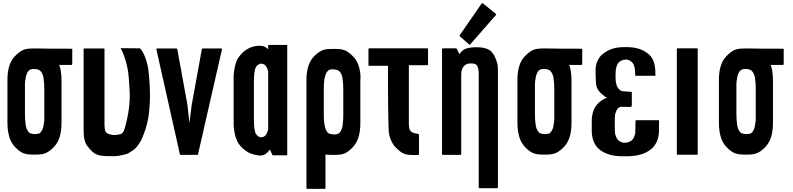

<svg xmlns="http://www.w3.org/2000/svg" viewBox="-20 -987 5045 1221"><path d="M439.5 -671.9Q439.5 -640.6 439.5 -579.1Q439.5 -577.1 437.5 -575.2Q436.5 -574.2 434.6 -574.2Q408.2 -574.2 356.4 -574.2Q360.4 -564.5 363.3 -553.7Q365.2 -543 367.2 -531.2Q369.1 -518.6 370.1 -504.9Q371.1 -491.2 371.1 -476.6Q371.1 -386.7 371.1 -205.1Q371.1 -154.3 359.4 -116.2Q347.7 -79.1 324.2 -53.7Q299.8 -28.3 277.3 -16.6Q253.9 -3.9 210.9 -3.9Q210 -3.9 208 -3.9Q206.1 -3.9 204.1 -3.9Q203.1 -3.9 201.2 -3.9Q197.3 -3.9 193.4 -3.9Q190.4 -3.9 187.5 -3.9Q145.5 -3.9 122.1 -15.6Q98.6 -27.3 74.2 -53.7Q57.6 -71.3 46.9 -95.7Q36.1 -120.1 31.2 -152.3Q29.3 -165 28.3 -177.7Q27.3 -191.4 27.3 -206.1Q27.3 -296.9 27.3 -478.5Q27.3 -529.3 39.1 -567.4Q50.8 -604.5 74.2 -628.9Q98.6 -654.3 122.1 -667Q145.5 -678.7 187.5 -678.7Q188.5 -678.7 220.7 -678.7Q252.9 -678.7 293.9 -677.7Q344.7 -677.7 390.6 -677.7Q436.5 -676.8 436.5 -676.8Q438.5 -676.8 439.5 -675.8Q440.4 -674.8 440.4 -673.8Q440.4 -672.9 439.5 -671.9ZM261.7 -418Q261.7 -437.5 260.7 -453.1Q259.8 -468.8 257.8 -482.4Q256.8 -495.1 253.9 -504.9Q251 -514.6 247.1 -521.5Q243.2 -529.3 238.3 -534.2Q233.4 -540 228.5 -542Q216.8 -546.9 208 -547.9Q199.2 -547.9 192.4 -547.9Q190.4 -547.9 187.5 -547.9Q185.5 -547.9 184.6 -547.9Q181.6 -546.9 177.7 -545.9Q174.8 -545.9 171.9 -543.9Q166 -541 161.1 -536.1Q157.2 -530.3 153.3 -524.4Q149.4 -516.6 146.5 -506.8Q143.6 -497.1 142.6 -485.4Q139.6 -472.7 138.7 -457Q138.7 -440.4 138.7 -421.9Q138.7 -369.1 138.7 -263.7Q138.7 -245.1 139.6 -228.5Q140.6 -212.9 142.6 -200.2Q143.6 -187.5 146.5 -177.7Q149.4 -167 153.3 -160.2Q157.2 -153.3 161.1 -148.4Q166 -142.6 171.9 -139.6Q175.8 -137.7 186.5 -135.7Q196.3 -134.8 205.1 -133.8Q207 -133.8 208 -134.8Q210 -134.8 211.9 -134.8Q215.8 -135.7 221.7 -136.7Q226.6 -136.7 228.5 -137.7Q234.4 -140.6 239.3 -146.5Q243.2 -151.4 247.1 -158.2Q251 -165 253.9 -174.8Q256.8 -184.6 257.8 -197.3Q260.7 -209 261.7 -224.6Q261.7 -241.2 261.7 -259.8Q261.7 -312.5 261.7 -418Z M876 -91.8Q868.2 -78.1 852.5 -56.6Q837.9 -35.2 791 -9.8Q771.5 -2.9 749 1Q727.5 5.9 710.9 5.9Q689.5 5.9 646.5 5.9Q646.5 5.9 646.5 4.9Q638.7 4.9 631.8 3.9Q625 2.9 618.2 2Q586.9 -3.9 568.4 -21.5Q549.8 -39.1 535.2 -58.6Q522.5 -75.2 517.6 -98.6Q511.7 -121.1 511.7 -163.1Q511.7 -227.5 511.7 -355.5Q511.7 -461.9 511.7 -673.8Q511.7 -676.8 512.7 -677.7Q514.6 -678.7 516.6 -678.7Q557.6 -678.7 639.6 -678.7Q641.6 -678.7 643.6 -677.7Q644.5 -676.8 644.5 -673.8Q644.5 -512.7 644.5 -189.5Q645.5 -172.9 646.5 -166Q647.5 -159.2 649.4 -154.3Q655.3 -138.7 674.8 -133.8Q694.3 -127.9 710 -127.9Q721.7 -128.9 743.2 -132.8Q763.7 -136.7 773.4 -170.9Q809.6 -299.8 804.7 -403.3Q799.8 -506.8 792 -546.9Q785.2 -580.1 778.3 -603.5Q771.5 -626 765.6 -640.6Q754.9 -668.9 750 -674.8Q745.1 -680.7 752 -680.7Q788.1 -680.7 861.3 -679.7Q865.2 -680.7 868.2 -679.7Q871.1 -678.7 872.1 -677.7Q887.7 -661.1 901.4 -627Q915 -593.8 922.9 -548.8Q933.6 -459 933.6 -377.9Q933.6 -339.8 930.7 -303.7Q923.8 -191.4 876 -91.8Z M1391.6 -672.9Q1340.8 -450.2 1239.3 -5.9Q1239.3 -4.9 1237.3 -2.9Q1236.3 -2 1234.4 -2Q1199.2 -2 1129.9 -2Q1127.9 -2 1127 -2.9Q1125 -4.9 1124 -5.9Q1074.2 -228.5 974.6 -672.9Q974.6 -673.8 974.6 -674.8Q974.6 -675.8 975.6 -676.8Q976.6 -677.7 977.5 -678.7Q978.5 -678.7 979.5 -678.7Q1020.5 -678.7 1101.6 -678.7Q1103.5 -678.7 1105.5 -677.7Q1106.4 -676.8 1107.4 -674.8Q1128.9 -556.6 1171.9 -320.3Q1175.8 -281.2 1184.6 -205.1Q1189.5 -243.2 1199.2 -320.3Q1220.7 -438.5 1263.7 -674.8Q1263.7 -676.8 1264.6 -677.7Q1266.6 -678.7 1268.6 -678.7Q1307.6 -678.7 1386.7 -678.7Q1387.7 -678.7 1388.7 -678.7Q1389.6 -677.7 1390.6 -676.8Q1391.6 -675.8 1391.6 -674.8Q1391.6 -673.8 1391.6 -673.8Q1391.6 -672.9 1391.6 -672.9Z M1685.5 -701.2Q1725.6 -701.2 1806.6 -701.2Q1806.6 -613.3 1806.6 -438.5Q1806.6 -293.9 1806.6 -3.9Q1806.6 -2 1805.7 0Q1803.7 1 1801.8 1Q1773.4 1 1716.8 1Q1714.8 1 1713.9 0Q1712.9 0 1711.9 -2Q1707 -13.7 1696.3 -36.1Q1683.6 -17.6 1668.9 -7.8Q1654.3 2 1637.7 2Q1630.9 2 1627 2Q1623 1 1619.1 0Q1617.2 0 1615.2 0Q1613.3 -1 1610.4 -1Q1600.6 -2 1590.8 -5.9Q1580.1 -8.8 1569.3 -12.7Q1563.5 -14.6 1558.6 -18.6Q1552.7 -22.5 1546.9 -25.4Q1541 -29.3 1536.1 -33.2Q1531.2 -37.1 1525.4 -42Q1516.6 -49.8 1507.8 -60.5Q1498 -71.3 1490.2 -85.9Q1483.4 -100.6 1479.5 -112.3Q1474.6 -125 1469.7 -155.3Q1466.8 -171.9 1465.8 -192.4Q1465.8 -212.9 1465.8 -236.3Q1465.8 -237.3 1465.8 -239.3Q1465.8 -239.3 1465.8 -240.2Q1465.8 -240.2 1465.8 -240.2Q1465.8 -266.6 1465.8 -320.3Q1465.8 -364.3 1465.8 -454.1Q1465.8 -455.1 1465.8 -455.1Q1465.8 -455.1 1465.8 -455.1Q1465.8 -456.1 1465.8 -460Q1465.8 -483.4 1465.8 -502.9Q1466.8 -523.4 1469.7 -541Q1474.6 -571.3 1479.5 -584Q1483.4 -596.7 1490.2 -611.3Q1498 -625 1507.8 -635.7Q1516.6 -646.5 1525.4 -655.3Q1535.2 -663.1 1544.9 -669.9Q1555.7 -676.8 1565.4 -681.6Q1575.2 -686.5 1585.9 -689.5Q1596.7 -692.4 1606.4 -694.3Q1607.4 -694.3 1608.4 -694.3Q1618.2 -695.3 1624 -696.3Q1630.9 -696.3 1642.6 -695.3Q1655.3 -694.3 1666 -688.5Q1675.8 -683.6 1685.5 -673.8Q1685.5 -682.6 1685.5 -701.2ZM1685.5 -167Q1685.5 -288.1 1685.5 -530.3Q1685.5 -531.2 1685.5 -534.2Q1684.6 -537.1 1683.6 -539.1Q1681.6 -545.9 1678.7 -552.7Q1676.8 -559.6 1672.9 -563.5Q1669.9 -569.3 1666 -572.3Q1662.1 -575.2 1658.2 -578.1Q1653.3 -580.1 1648.4 -581.1Q1644.5 -582 1639.6 -582Q1634.8 -582 1633.8 -582Q1631.8 -581.1 1629.9 -580.1Q1628.9 -579.1 1627.9 -578.1Q1626 -577.1 1625 -577.1Q1619.1 -574.2 1615.2 -570.3Q1610.4 -565.4 1607.4 -559.6Q1603.5 -553.7 1601.6 -544.9Q1599.6 -536.1 1597.7 -525.4Q1596.7 -515.6 1595.7 -501Q1594.7 -487.3 1594.7 -470.7Q1594.7 -389.6 1594.7 -226.6Q1594.7 -210 1595.7 -196.3Q1596.7 -181.6 1597.7 -170.9Q1599.6 -159.2 1601.6 -151.4Q1603.5 -142.6 1607.4 -135.7Q1611.3 -129.9 1615.2 -126Q1619.1 -121.1 1625 -119.1Q1626 -118.2 1627.9 -117.2Q1628.9 -116.2 1629.9 -116.2Q1631.8 -115.2 1632.8 -114.3Q1634.8 -114.3 1639.6 -114.3Q1644.5 -114.3 1648.4 -115.2Q1653.3 -115.2 1658.2 -118.2Q1661.1 -120.1 1666 -124Q1669.9 -127 1672.9 -131.8Q1675.8 -136.7 1678.7 -143.6Q1681.6 -149.4 1683.6 -157.2Q1684.6 -159.2 1684.6 -161.1Q1684.6 -164.1 1685.5 -167Z M2271.5 -474.6Q2271.5 -383.8 2271.5 -203.1Q2271.5 -151.4 2259.8 -114.3Q2247.1 -76.2 2224.6 -51.8Q2200.2 -26.4 2176.8 -13.7Q2154.3 -2 2111.3 -2Q2109.4 -2 2107.4 -2Q2105.5 -2 2104.5 -2Q2103.5 -2 2101.6 -2Q2097.7 -2 2093.8 -2Q2089.8 -2 2086.9 -2Q2077.1 -2 2067.4 -2.9Q2058.6 -2.9 2049.8 -4.9Q2049.8 66.4 2049.8 209Q2049.8 211.9 2048.8 212.9Q2047.9 213.9 2044.9 213.9Q2007.8 213.9 1933.6 213.9Q1930.7 213.9 1929.7 212.9Q1928.7 211.9 1928.7 209Q1928.7 123 1928.7 -48.8Q1928.7 -191.4 1928.7 -476.6Q1928.7 -527.3 1940.4 -564.5Q1952.1 -602.5 1975.6 -627Q2000 -652.3 2023.4 -664.1Q2044.9 -675.8 2085 -675.8Q2087.9 -675.8 2089.8 -675.8Q2091.8 -675.8 2093.8 -675.8Q2095.7 -675.8 2097.7 -675.8Q2098.6 -675.8 2100.6 -675.8Q2103.5 -675.8 2107.4 -675.8Q2111.3 -675.8 2114.3 -675.8Q2156.2 -675.8 2179.7 -664.1Q2202.1 -652.3 2227.5 -626Q2244.1 -608.4 2254.9 -584Q2265.6 -559.6 2270.5 -527.3Q2271.5 -514.6 2272.5 -502Q2272.5 -498 2272.5 -494.1Q2272.5 -484.4 2271.5 -474.6ZM2163.1 -416Q2163.1 -435.5 2162.1 -451.2Q2161.1 -466.8 2159.2 -479.5Q2158.2 -492.2 2155.3 -502Q2152.3 -512.7 2148.4 -519.5Q2144.5 -527.3 2139.6 -532.2Q2134.8 -537.1 2128.9 -540Q2118.2 -544.9 2109.4 -544.9Q2099.6 -545.9 2092.8 -545.9Q2090.8 -545.9 2088.9 -545.9Q2086.9 -545.9 2085 -545.9Q2082 -544.9 2079.1 -543.9Q2076.2 -543 2073.2 -542Q2067.4 -539.1 2062.5 -533.2Q2057.6 -528.3 2054.7 -521.5Q2050.8 -514.6 2047.9 -504.9Q2044.9 -495.1 2043 -482.4Q2041 -470.7 2040 -455.1Q2039.1 -438.5 2039.1 -419.9Q2039.1 -367.2 2039.1 -261.7Q2039.1 -243.2 2040 -226.6Q2042 -210.9 2043 -197.3Q2044.9 -184.6 2047.9 -174.8Q2050.8 -165 2054.7 -158.2Q2057.6 -151.4 2062.5 -145.5Q2067.4 -140.6 2073.2 -137.7Q2077.1 -135.7 2086.9 -133.8Q2097.7 -132.8 2106.4 -131.8Q2107.4 -131.8 2109.4 -131.8Q2111.3 -132.8 2113.3 -132.8Q2117.2 -133.8 2122.1 -133.8Q2127.9 -134.8 2128.9 -135.7Q2134.8 -138.7 2139.6 -143.6Q2144.5 -149.4 2148.4 -155.3Q2152.3 -163.1 2155.3 -172.9Q2158.2 -182.6 2159.2 -194.3Q2161.1 -207 2162.1 -222.7Q2163.1 -239.3 2163.1 -257.8Q2163.1 -259.8 2163.1 -264.6Q2163.1 -314.5 2163.1 -416Z M2702.1 -674.8Q2702.1 -642.6 2702.1 -577.1Q2702.1 -575.2 2700.2 -573.2Q2699.2 -572.3 2697.3 -572.3Q2658.2 -572.3 2580.1 -572.3Q2580.1 -541 2580.1 -480.5Q2580.1 -385.7 2580.1 -197.3Q2581.1 -184.6 2582 -173.8Q2584 -164.1 2586.9 -159.2Q2596.7 -143.6 2617.2 -139.6Q2637.7 -135.7 2638.7 -135.7Q2638.7 -135.7 2638.7 -134.8Q2639.6 -134.8 2640.6 -134.8Q2642.6 -133.8 2642.6 -132.8Q2643.6 -131.8 2644.5 -130.9Q2644.5 -129.9 2644.5 -127.9Q2644.5 -87.9 2644.5 -7.8Q2644.5 -5.9 2643.6 -3.9Q2642.6 -2 2639.6 -2Q2639.6 -2 2638.7 -2Q2638.7 -2 2638.7 -1Q2637.7 -1 2614.3 -1Q2589.8 -1 2585 -2Q2585 -2 2578.1 -2.9Q2570.3 -2.9 2569.3 -3.9Q2545.9 -8.8 2529.3 -20.5Q2512.7 -32.2 2495.1 -50.8Q2478.5 -68.4 2467.8 -92.8Q2456.1 -117.2 2452.1 -149.4Q2451.2 -154.3 2450.2 -204.1Q2449.2 -252.9 2448.2 -317.4Q2448.2 -395.5 2447.3 -471.7Q2447.3 -547.9 2447.3 -568.4Q2407.2 -568.4 2328.1 -568.4Q2326.2 -568.4 2324.2 -569.3Q2323.2 -570.3 2323.2 -573.2Q2323.2 -574.2 2323.2 -577.1Q2323.2 -608.4 2323.2 -670.9Q2323.2 -671.9 2323.2 -674.8Q2323.2 -677.7 2324.2 -678.7Q2326.2 -679.7 2328.1 -679.7Q2451.2 -679.7 2697.3 -679.7Q2699.2 -679.7 2701.2 -678.7Q2702.1 -677.7 2702.1 -675.8Q2702.1 -675.8 2702.1 -674.8Z M3146.5 -519.5Q3146.5 -278.3 3146.5 205.1Q3146.5 207 3144.5 208Q3143.6 210 3140.6 210Q3103.5 210 3029.3 210Q3026.4 210 3025.4 208Q3024.4 207 3024.4 205.1Q3024.4 -35.2 3024.4 -514.6Q3024.4 -535.2 3021.5 -549.8Q3017.6 -564.5 3011.7 -572.3Q3005.9 -580.1 2994.1 -582Q2982.4 -585 2963.9 -583Q2944.3 -582 2928.7 -564.5Q2913.1 -546.9 2913.1 -512.7Q2913.1 -343.8 2913.1 -7.8Q2913.1 -4.9 2912.1 -3.9Q2910.2 -2 2908.2 -2Q2871.1 -2 2795.9 -2Q2793.9 -2 2792 -3.9Q2791 -4.9 2791 -7.8Q2791 -90.8 2791 -257.8Q2791 -396.5 2791 -674.8Q2791 -676.8 2792 -677.7Q2793.9 -679.7 2795.9 -679.7Q2824.2 -679.7 2879.9 -679.7Q2881.8 -679.7 2882.8 -678.7Q2883.8 -677.7 2884.8 -676.8Q2890.6 -665 2901.4 -642.6Q2908.2 -653.3 2918.9 -663.1Q2929.7 -673.8 2950.2 -679.7Q2970.7 -685.5 2999 -686.5Q3005.9 -686.5 3011.7 -686.5Q3033.2 -686.5 3050.8 -683.6Q3087.9 -676.8 3104.5 -659.2Q3120.1 -642.6 3127.9 -624Q3139.6 -597.7 3143.6 -579.1Q3146.5 -566.4 3146.5 -540Q3146.5 -530.3 3146.5 -519.5ZM2904.3 -755.9Q2902.3 -756.8 2902.3 -758.8Q2902.3 -759.8 2902.3 -759.8Q2902.3 -761.7 2903.3 -762.7Q2949.2 -830.1 3043 -964.8Q3043.9 -964.8 3044.9 -965.8Q3045.9 -966.8 3046.9 -966.8Q3047.9 -966.8 3048.8 -965.8Q3049.8 -965.8 3050.8 -965.8Q3078.1 -943.4 3132.8 -899.4Q3133.8 -898.4 3134.8 -897.5Q3134.8 -896.5 3134.8 -895.5Q3134.8 -893.6 3134.8 -892.6Q3134.8 -892.6 3133.8 -891.6Q3080.1 -829.1 2970.7 -705.1Q2970.7 -705.1 2968.8 -704.1Q2967.8 -703.1 2966.8 -703.1Q2965.8 -703.1 2965.8 -703.1Q2964.8 -704.1 2963.9 -704.1Q2944.3 -721.7 2904.3 -755.9Z M3682.6 -671.9Q3682.6 -640.6 3682.6 -579.1Q3682.6 -577.1 3680.7 -575.2Q3679.7 -574.2 3677.7 -574.2Q3651.4 -574.2 3599.6 -574.2Q3603.5 -564.5 3606.4 -553.7Q3608.4 -543 3610.4 -531.2Q3612.3 -518.6 3613.3 -504.9Q3614.3 -491.2 3614.3 -476.6Q3614.3 -386.7 3614.3 -205.1Q3614.3 -154.3 3602.5 -116.2Q3590.8 -79.1 3567.4 -53.7Q3543 -28.3 3520.5 -16.6Q3497.1 -3.9 3454.1 -3.9Q3453.1 -3.9 3451.2 -3.9Q3449.2 -3.9 3447.3 -3.9Q3446.3 -3.9 3444.3 -3.9Q3440.4 -3.9 3436.5 -3.9Q3433.6 -3.9 3430.7 -3.9Q3388.7 -3.9 3365.2 -15.6Q3341.8 -27.3 3317.4 -53.7Q3300.8 -71.3 3290 -95.7Q3279.3 -120.1 3274.4 -152.3Q3272.5 -165 3271.5 -177.7Q3270.5 -191.4 3270.5 -206.1Q3270.5 -296.9 3270.5 -478.5Q3270.5 -529.3 3282.2 -567.4Q3293.9 -604.5 3317.4 -628.9Q3341.8 -654.3 3365.2 -667Q3388.7 -678.7 3430.7 -678.7Q3431.6 -678.7 3463.9 -678.7Q3496.1 -678.7 3537.1 -677.7Q3587.9 -677.7 3633.8 -677.7Q3679.7 -676.8 3679.7 -676.8Q3681.6 -676.8 3682.6 -675.8Q3683.6 -674.8 3683.6 -673.8Q3683.6 -672.9 3682.6 -671.9ZM3504.9 -418Q3504.9 -437.5 3503.9 -453.1Q3502.9 -468.8 3501 -482.4Q3500 -495.1 3497.1 -504.9Q3494.1 -514.6 3490.2 -521.5Q3486.3 -529.3 3481.4 -534.2Q3476.6 -540 3471.7 -542Q3460 -546.9 3451.2 -547.9Q3442.4 -547.9 3435.5 -547.9Q3433.6 -547.9 3430.7 -547.9Q3428.7 -547.9 3427.7 -547.9Q3424.8 -546.9 3420.9 -545.9Q3418 -545.9 3415 -543.9Q3409.2 -541 3404.3 -536.1Q3400.4 -530.3 3396.5 -524.4Q3392.6 -516.6 3389.6 -506.8Q3386.7 -497.1 3385.7 -485.4Q3382.8 -472.7 3381.8 -457Q3381.8 -440.4 3381.8 -421.9Q3381.8 -369.1 3381.8 -263.7Q3381.8 -245.1 3382.8 -228.5Q3383.8 -212.9 3385.7 -200.2Q3386.7 -187.5 3389.6 -177.7Q3392.6 -167 3396.5 -160.2Q3400.4 -153.3 3404.3 -148.4Q3409.2 -142.6 3415 -139.6Q3418.9 -137.7 3429.7 -135.7Q3439.5 -134.8 3448.2 -133.8Q3450.2 -133.8 3451.2 -134.8Q3453.1 -134.8 3455.1 -134.8Q3459 -135.7 3464.8 -136.7Q3469.7 -136.7 3471.7 -137.7Q3477.5 -140.6 3482.4 -146.5Q3486.3 -151.4 3490.2 -158.2Q3494.1 -165 3497.1 -174.8Q3500 -184.6 3501 -197.3Q3503.9 -209 3504.9 -224.6Q3504.9 -241.2 3504.9 -259.8Q3504.9 -312.5 3504.9 -418Z M3748 -262.7Q3753.9 -288.1 3766.6 -308.6Q3779.3 -328.1 3798.8 -342.8Q3808.6 -350.6 3819.3 -356.4Q3829.1 -362.3 3839.8 -365.2Q3834 -368.2 3828.1 -372.1Q3823.2 -376 3817.4 -380.9Q3792 -399.4 3780.3 -420.9Q3769.5 -442.4 3769.5 -469.7Q3769.5 -471.7 3767.6 -514.6Q3766.6 -556.6 3769.5 -566.4Q3774.4 -591.8 3786.1 -612.3Q3797.9 -632.8 3817.4 -646.5Q3844.7 -668 3877 -677.7Q3909.2 -687.5 3954.1 -687.5Q3957 -687.5 3961.9 -687.5Q4006.8 -687.5 4039.1 -677.7Q4071.3 -668.9 4098.6 -647.5Q4124 -628.9 4135.7 -598.6Q4147.5 -569.3 4147.5 -525.4Q4147.5 -525.4 4147.5 -520.5Q4148.4 -515.6 4148.4 -508.8Q4148.4 -506.8 4146.5 -505.9Q4145.5 -504.9 4143.6 -504.9Q4103.5 -504.9 4025.4 -504.9Q4024.4 -504.9 4023.4 -504.9Q4021.5 -504.9 4021.5 -505.9Q4020.5 -506.8 4019.5 -506.8Q4019.5 -507.8 4019.5 -508.8Q4019.5 -522.5 4018.6 -534.2Q4017.6 -545.9 4016.6 -551.8Q4014.6 -562.5 4011.7 -571.3Q4008.8 -580.1 4002.9 -586.9Q3999 -592.8 3992.2 -596.7Q3986.3 -601.6 3979.5 -604.5Q3975.6 -606.4 3971.7 -607.4Q3967.8 -607.4 3962.9 -608.4Q3955.1 -607.4 3947.3 -606.4Q3940.4 -605.5 3935.5 -603.5Q3927.7 -600.6 3921.9 -595.7Q3916 -591.8 3911.1 -585.9Q3906.2 -579.1 3903.3 -570.3Q3899.4 -561.5 3897.5 -550.8Q3894.5 -539.1 3894.5 -505.9Q3894.5 -471.7 3897.5 -460.9Q3899.4 -450.2 3902.3 -441.4Q3906.2 -432.6 3911.1 -425.8Q3916 -419.9 3921.9 -415Q3927.7 -410.2 3935.5 -407.2Q3937.5 -407.2 3950.2 -406.2Q3961.9 -405.3 3971.7 -404.3Q3981.4 -404.3 3986.3 -403.3Q3991.2 -403.3 3993.2 -403.3Q3995.1 -403.3 3997.1 -402.3Q3998 -401.4 3998 -399.4Q3998 -373 3998 -320.3Q3998 -319.3 3997.1 -314.5Q3996.1 -309.6 3995.1 -308.6Q3992.2 -306.6 3986.3 -306.6Q3980.5 -307.6 3970.7 -307.6Q3960.9 -306.6 3945.3 -307.6Q3929.7 -308.6 3926.8 -307.6Q3919.9 -304.7 3916 -302.7Q3912.1 -301.8 3907.2 -294.9Q3901.4 -288.1 3898.4 -279.3Q3894.5 -270.5 3891.6 -259.8Q3889.6 -248 3889.6 -197.3Q3889.6 -146.5 3891.6 -135.7Q3894.5 -125 3898.4 -116.2Q3901.4 -107.4 3907.2 -100.6Q3911.1 -94.7 3918 -89.8Q3924.8 -85.9 3931.6 -83Q3935.5 -81.1 3940.4 -80.1Q3944.3 -79.1 3949.2 -79.1Q3958 -79.1 3965.8 -80.1Q3972.7 -81.1 3979.5 -84Q3986.3 -86.9 3993.2 -90.8Q4000 -95.7 4003.9 -101.6Q4009.8 -108.4 4012.7 -117.2Q4016.6 -126 4019.5 -136.7Q4019.5 -141.6 4020.5 -166Q4021.5 -189.5 4021.5 -218.8Q4021.5 -219.7 4021.5 -219.7Q4022.5 -220.7 4023.4 -221.7Q4023.4 -222.7 4024.4 -222.7Q4025.4 -222.7 4027.3 -222.7Q4073.2 -222.7 4166 -222.7Q4168 -222.7 4169.9 -221.7Q4170.9 -219.7 4170.9 -218.8Q4170.9 -198.2 4170.9 -158.2Q4170.9 -147.5 4169.9 -136.7Q4168 -125 4166 -114.3Q4160.2 -88.9 4147.5 -69.3Q4134.8 -48.8 4115.2 -34.2Q4085.9 -12.7 4051.8 -3.9Q4018.6 5.9 3969.7 6.8Q3966.8 6.8 3961.9 6.8Q3958 6.8 3953.1 6.8Q3952.1 6.8 3949.2 6.8Q3947.3 6.8 3944.3 6.8Q3942.4 6.8 3941.4 6.8Q3893.6 6.8 3859.4 -2.9Q3825.2 -12.7 3795.9 -33.2Q3770.5 -52.7 3756.8 -84Q3743.2 -115.2 3743.2 -156.2Q3743.2 -177.7 3743.2 -218.8Q3743.2 -229.5 3744.1 -241.2Q3746.1 -252 3748 -262.7Z M4417 -674.8Q4417 -591.8 4417 -423.8Q4417 -285.2 4417 -7.8Q4417 -5.9 4416 -3.9Q4414.1 -2.9 4412.1 -2.9Q4371.1 -2.9 4289.1 -2.9Q4287.1 -2.9 4285.2 -3.9Q4284.2 -5.9 4284.2 -7.8Q4284.2 -91.8 4284.2 -258.8Q4284.2 -397.5 4284.2 -674.8Q4284.2 -677.7 4285.2 -678.7Q4287.1 -679.7 4289.1 -679.7Q4330.1 -679.7 4412.1 -679.7Q4414.1 -679.7 4416 -678.7Q4417 -677.7 4417 -674.8Z M4963.9 -671.9Q4963.9 -640.6 4963.9 -579.1Q4963.9 -577.1 4961.9 -575.2Q4960.9 -574.2 4959 -574.2Q4932.6 -574.2 4880.9 -574.2Q4884.8 -564.5 4887.7 -553.7Q4889.6 -543 4891.6 -531.2Q4893.6 -518.6 4894.5 -504.9Q4895.5 -491.2 4895.5 -476.6Q4895.5 -386.7 4895.5 -205.1Q4895.5 -154.3 4883.8 -116.2Q4872.1 -79.1 4848.6 -53.7Q4824.2 -28.3 4801.8 -16.6Q4778.3 -3.9 4735.4 -3.9Q4734.4 -3.9 4732.4 -3.9Q4730.5 -3.9 4728.5 -3.9Q4727.5 -3.9 4725.6 -3.9Q4721.7 -3.9 4717.8 -3.9Q4714.8 -3.9 4711.9 -3.9Q4669.9 -3.9 4646.5 -15.6Q4623 -27.3 4598.6 -53.7Q4582 -71.3 4571.3 -95.7Q4560.5 -120.1 4555.7 -152.3Q4553.7 -165 4552.7 -177.7Q4551.8 -191.4 4551.8 -206.1Q4551.8 -296.9 4551.8 -478.5Q4551.8 -529.3 4563.5 -567.4Q4575.2 -604.5 4598.6 -628.9Q4623 -654.3 4646.5 -667Q4669.9 -678.7 4711.9 -678.7Q4712.9 -678.7 4745.1 -678.7Q4777.3 -678.7 4818.4 -677.7Q4869.1 -677.7 4915 -677.7Q4960.9 -676.8 4960.9 -676.8Q4962.9 -676.8 4963.9 -675.8Q4964.8 -674.8 4964.8 -673.8Q4964.8 -672.9 4963.9 -671.9ZM4786.1 -418Q4786.1 -437.5 4785.2 -453.1Q4784.2 -468.8 4782.2 -482.4Q4781.2 -495.1 4778.3 -504.9Q4775.4 -514.6 4771.5 -521.5Q4767.6 -529.3 4762.7 -534.2Q4757.8 -540 4752.9 -542Q4741.2 -546.9 4732.4 -547.9Q4723.6 -547.9 4716.8 -547.9Q4714.8 -547.9 4711.9 -547.9Q4710 -547.9 4709 -547.9Q4706.1 -546.9 4702.1 -545.9Q4699.2 -545.9 4696.3 -543.9Q4690.4 -541 4685.5 -536.1Q4681.6 -530.3 4677.7 -524.4Q4673.8 -516.6 4670.9 -506.8Q4668 -497.1 4667 -485.4Q4664.1 -472.7 4663.1 -457Q4663.1 -440.4 4663.1 -421.9Q4663.1 -369.1 4663.1 -263.7Q4663.1 -245.1 4664.1 -228.5Q4665 -212.9 4667 -200.2Q4668 -187.5 4670.9 -177.7Q4673.8 -167 4677.7 -160.2Q4681.6 -153.3 4685.5 -148.4Q4690.4 -142.6 4696.3 -139.6Q4700.2 -137.7 4710.9 -135.7Q4720.7 -134.8 4729.5 -133.8Q4731.4 -133.8 4732.4 -134.8Q4734.4 -134.8 4736.3 -134.8Q4740.2 -135.7 4746.1 -136.7Q4751 -136.7 4752.9 -137.7Q4758.8 -140.6 4763.7 -146.5Q4767.6 -151.4 4771.5 -158.2Q4775.4 -165 4778.3 -174.8Q4781.2 -184.6 4782.2 -197.3Q4785.2 -209 4786.1 -224.6Q4786.1 -241.2 4786.1 -259.8Q4786.1 -312.5 4786.1 -418Z"/></svg>

Font: Typeface
Style: Regular
Weight: 400
Version: Version 1.0